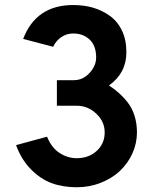

<svg xmlns="http://www.w3.org/2000/svg" viewBox="-20 -748 615 781"><path d="M45.4 -157.7C59.6 -118.2 79.6 -85.9 105.5 -59.6C131.3 -33.2 159.7 -14.2 190.4 -2.9C221.2 8.3 255.4 13.7 292 13.7C326.7 13.7 358.9 7.8 389.6 -4.4C420.4 -16.6 446.3 -32.2 467.8 -52.7C489.3 -73.2 506.3 -96.7 518.6 -124C530.8 -151.4 537.1 -179.7 537.1 -209.5C537.1 -233.9 533.7 -256.3 527.3 -276.9C521 -297.4 511.7 -315.4 499.5 -331.1C487.3 -346.7 475.6 -358.9 464.4 -369.1C453.1 -379.4 439.5 -389.6 423.3 -400.4C470.7 -434.1 494.1 -479 494.1 -535.2C494.1 -568.8 488.3 -598.1 476.1 -623.5C463.9 -648.9 447.3 -668.9 426.8 -683.6C406.2 -698.2 383.3 -709.5 358.4 -716.8C333.5 -724.1 306.2 -727.5 277.3 -727.5C177.2 -727.5 109.4 -681.6 74.2 -589.8L196.3 -557.6C202.6 -572.3 212.9 -585 227.5 -595.7C242.2 -606.4 258.8 -611.8 277.8 -611.8C304.7 -611.8 327.1 -603.5 344.7 -586.9C362.3 -570.3 371.1 -545.9 371.1 -514.6C371.1 -491.7 362.3 -470.7 344.2 -451.2C326.2 -431.6 305.2 -421.9 280.8 -421.9H211.4V-317.9H292C321.8 -317.9 348.1 -307.6 371.1 -286.1C394 -264.6 405.8 -239.3 405.8 -209.5C405.8 -179.7 395.5 -154.8 374 -134.8C352.5 -114.7 325.2 -104.5 292 -104.5C268.1 -104.5 244.6 -111.3 222.7 -125.5C200.7 -139.6 183.6 -161.6 171.4 -191.9Z"/></svg>

Font: Tuffy
Style: Bold
Weight: 700
Designer: Thatcher Ulrich, Karoly Barta, Michael Everson
Version: Version 001.270